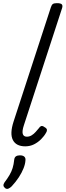

<svg xmlns="http://www.w3.org/2000/svg" viewBox="-20 -910 415 1215"><path d="M140 16Q82 16 61.5 -24Q41 -64 66 -141L302 -864Q307 -880 315 -885Q323 -890 340 -890Q364 -890 371 -882.5Q378 -875 373 -859L131 -117Q119 -81 124 -63Q129 -45 150 -45Q166 -45 180 -53.5Q194 -62 205.5 -75Q217 -88 227 -100Q232 -109 240.5 -112Q249 -115 261 -106Q276 -98 277 -89Q278 -80 272 -71Q260 -49 240 -29Q220 -9 195 3.5Q170 16 140 16ZM13 281Q3 273 2 264.5Q1 256 8 245Q27 220 40 198Q53 176 60 153Q67 130 70 100Q72 85 81.5 79Q91 73 106 73Q125 73 134 81.5Q143 90 141 105Q140 127 129 155Q118 183 99 212Q80 241 54 269Q44 279 33.5 283.5Q23 288 13 281Z"/></svg>

Font: Playwrite DK Loopet Light
Style: Regular
Weight: 300
Version: Version 1.003